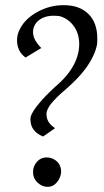

<svg xmlns="http://www.w3.org/2000/svg" viewBox="-20 -713 402 744"><path d="M79 -490Q46 -514 46 -557Q46 -581 58 -602Q77 -640 124.5 -666.5Q172 -693 227 -693Q288 -693 322.5 -659Q357 -625 357 -564Q357 -546 356 -540Q347 -495 310 -445Q283 -409 236 -368Q199 -337 177 -310Q160 -287 160 -272Q160 -240 187 -221Q193 -217 193 -216Q182 -209 170 -200L147 -184Q98 -204 98 -250Q98 -258 99 -261Q105 -281 132 -313Q155 -341 193 -376Q243 -418 266 -462Q287 -502 287 -542Q287 -582 266.5 -611Q246 -640 213 -650Q204 -652 188 -652Q152 -652 130 -634Q108 -616 108 -588Q108 -559 140 -527ZM108 -47Q108 -69 123 -86Q138 -103 160 -103Q184 -103 200.5 -87.5Q217 -72 217 -46Q215 -24 200.5 -6.5Q186 11 164 11Q143 11 125.5 -5.5Q108 -22 108 -47Z"/></svg>

Font: MathJax_Fraktur
Style: Regular
Weight: 400
Version: Version 1.1